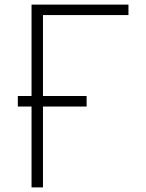

<svg xmlns="http://www.w3.org/2000/svg" viewBox="-20 -820 640 840"><path d="M118 0V-800H542V-754H137L168 -785V0ZM58 -354V-400H359V-354Z"/></svg>

Font: Victor Mono Thin
Style: Regular
Weight: 100
Monospace: yes
Designer: Rune Bjørnerås
Version: Version 1.561;gftools[0.9.30]